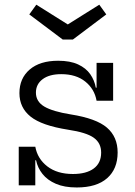

<svg xmlns="http://www.w3.org/2000/svg" viewBox="-20 -806 586 835"><path d="M313.7 9.3Q260 9.3 223.2 -6.6Q186.3 -22.5 165 -49.2Q143.7 -76 136.8 -109H119L133.5 -168Q143 -115.5 185.8 -82.4Q228.6 -49.3 297.1 -49.3Q355.6 -49.3 387.7 -73.2Q419.9 -97.1 419.9 -142.5Q419.9 -183.8 388 -206.8Q356.1 -229.9 276.2 -241.9Q161.6 -259.9 113.1 -298.8Q64.5 -337.7 64.5 -401.1Q64.5 -465.2 109 -503.5Q153.5 -541.8 233 -541.8Q285.4 -541.8 319.7 -525.8Q354 -509.9 372.5 -483.3Q391 -456.6 396.7 -424.7H414.5L400 -368Q391 -418.9 350.9 -451.2Q310.8 -483.5 246.4 -483.5Q194.5 -483.5 165.4 -461.6Q136.2 -439.7 136.2 -403.1Q136.2 -364.3 172.7 -342.6Q209.2 -321 287.7 -308.4Q398.7 -290.9 445.1 -250.9Q491.6 -210.8 491.6 -142.8Q491.6 -71.3 445.9 -31Q400.2 9.3 313.7 9.3ZM61.5 0V-168H133.5V0ZM400 -368V-532.5H472V-368ZM297.1 -634.2 442.2 -743.3 411.8 -785.6 274.8 -699.7 137.9 -785.6 107.4 -743.3 252.6 -634.2Z"/></svg>

Font: Hepta Slab ExtraLight
Style: Regular
Weight: 200
Designer: Michael LaGattuta
Foundry: Michael LaGattuta
Version: Version 1.100